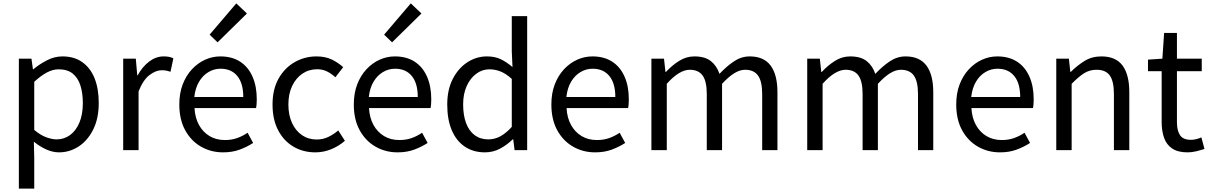

<svg xmlns="http://www.w3.org/2000/svg" viewBox="-20 -892 7192 1141"><path d="M92.1 229V-543.4H167L175.7 -480.5H178.1Q215.2 -511.1 259.5 -533.9Q303.9 -556.8 350.9 -556.8Q421.4 -556.8 469.5 -522.3Q517.7 -487.8 542.3 -426.1Q566.8 -364.3 566.8 -280Q566.8 -187.5 533.5 -121.5Q500.3 -55.6 446.7 -21.1Q393.1 13.4 330.9 13.4Q294.3 13.4 256.2 -3.3Q218.1 -20 181.2 -49.9L183.5 45.2V229ZM316.3 -63.7Q361 -63.7 396.3 -89.4Q431.6 -115.2 451.9 -163.6Q472.3 -212 472.3 -278.8Q472.3 -339.2 457.7 -384.5Q443.1 -429.8 411.8 -454.9Q380.5 -480.1 328.4 -480.1Q294.3 -480.1 258.6 -461.3Q223 -442.4 183.5 -405.9V-119.9Q220.4 -88.7 255 -76.2Q289.6 -63.7 316.3 -63.7Z M712.1 0V-543.4H787L795.7 -444.4H798.1Q826.4 -495.9 866.6 -526.3Q906.7 -556.8 952.2 -556.8Q970.9 -556.8 984.2 -554.2Q997.6 -551.6 1010.2 -545.4L993.4 -465.6Q979.2 -470.2 968.3 -472.4Q957.3 -474.6 940.2 -474.6Q906.7 -474.6 868.9 -446.4Q831 -418.2 803.5 -348.8V0Z M1305.7 13.4Q1233.5 13.4 1174.4 -20.6Q1115.3 -54.6 1080.4 -118.2Q1045.6 -181.9 1045.6 -271Q1045.6 -337.5 1065.6 -390.1Q1085.7 -442.7 1120.5 -480.1Q1155.4 -517.6 1199 -537.2Q1242.6 -556.8 1289.4 -556.8Q1358.6 -556.8 1406.8 -525.7Q1455 -494.5 1480.4 -437.1Q1505.9 -379.7 1505.9 -301.7Q1505.9 -287.4 1504.9 -274.1Q1504 -260.7 1501.6 -249.7H1135.9Q1139 -192.4 1162.3 -149.8Q1185.7 -107.2 1225.1 -83.5Q1264.4 -59.8 1316.3 -59.8Q1355.8 -59.8 1388.5 -71.2Q1421.1 -82.7 1451.5 -103.1L1484.3 -42.5Q1448.8 -19.4 1405 -3Q1361.2 13.4 1305.7 13.4ZM1134.7 -315.5H1425.7Q1425.7 -397.1 1390.2 -440.3Q1354.8 -483.6 1290.5 -483.6Q1252.5 -483.6 1219.1 -463.9Q1185.7 -444.3 1163.2 -406.9Q1140.7 -369.6 1134.7 -315.5ZM1272.9 -640.4 1225.7 -686.1 1384.2 -871.9 1447.5 -811.8Z M1853.9 13.4Q1781.9 13.4 1724.3 -20.3Q1666.7 -54 1633.1 -117.6Q1599.6 -181.2 1599.6 -271Q1599.6 -361.9 1635.9 -425.7Q1672.2 -489.4 1731.9 -523.1Q1791.5 -556.8 1860.8 -556.8Q1914 -556.8 1952.6 -537.8Q1991.1 -518.9 2019.5 -492.7L1973 -432.8Q1949.8 -454.3 1923.4 -467.4Q1897.1 -480.5 1865.1 -480.5Q1815.7 -480.5 1776.9 -454.2Q1738.2 -427.8 1716 -380.8Q1693.8 -333.8 1693.8 -271Q1693.8 -208.7 1715.2 -161.8Q1736.7 -114.9 1774.6 -88.9Q1812.5 -62.9 1862.3 -62.9Q1899.7 -62.9 1932 -78.7Q1964.3 -94.4 1990 -116.9L2029.7 -55.4Q1993.2 -23.3 1947.9 -5Q1902.6 13.4 1853.9 13.4Z M2342.7 13.4Q2270.5 13.4 2211.4 -20.6Q2152.3 -54.6 2117.4 -118.2Q2082.6 -181.9 2082.6 -271Q2082.6 -337.5 2102.6 -390.1Q2122.7 -442.7 2157.5 -480.1Q2192.4 -517.6 2236 -537.2Q2279.6 -556.8 2326.4 -556.8Q2395.6 -556.8 2443.8 -525.7Q2492 -494.5 2517.4 -437.1Q2542.9 -379.7 2542.9 -301.7Q2542.9 -287.4 2541.9 -274.1Q2541 -260.7 2538.6 -249.7H2172.9Q2176 -192.4 2199.3 -149.8Q2222.7 -107.2 2262.1 -83.5Q2301.4 -59.8 2353.3 -59.8Q2392.8 -59.8 2425.5 -71.2Q2458.1 -82.7 2488.5 -103.1L2521.3 -42.5Q2485.8 -19.4 2442 -3Q2398.2 13.4 2342.7 13.4ZM2171.7 -315.5H2462.7Q2462.7 -397.1 2427.2 -440.3Q2391.8 -483.6 2327.5 -483.6Q2289.5 -483.6 2256.1 -463.9Q2222.7 -444.3 2200.2 -406.9Q2177.7 -369.6 2171.7 -315.5ZM2309.9 -640.4 2262.7 -686.1 2421.2 -871.9 2484.5 -811.8Z M2861.6 13.4Q2793.7 13.4 2743.3 -19.9Q2692.9 -53.1 2665.3 -116.8Q2637.8 -180.4 2637.8 -271Q2637.8 -359.1 2670.8 -423.2Q2703.9 -487.2 2757.6 -522Q2811.3 -556.8 2873.4 -556.8Q2921 -556.8 2955.6 -540.2Q2990.3 -523.6 3025.6 -493.5L3021.4 -587V-796H3112.8V0H3038L3029.9 -64.1H3027.1Q2995.2 -32.3 2953.2 -9.5Q2911.1 13.4 2861.6 13.4ZM2881.8 -63.7Q2920 -63.7 2953.9 -82.2Q2987.8 -100.8 3021.4 -137.9V-422.9Q2987.4 -454.1 2955 -467.1Q2922.5 -480.1 2888.5 -480.1Q2845.6 -480.1 2810.1 -453.7Q2774.6 -427.3 2753.4 -380.6Q2732.3 -333.9 2732.3 -271.8Q2732.3 -206.8 2749.9 -160.1Q2767.5 -113.4 2801.1 -88.5Q2834.7 -63.7 2881.8 -63.7Z M3516.7 13.4Q3444.5 13.4 3385.4 -20.6Q3326.3 -54.6 3291.4 -118.2Q3256.6 -181.9 3256.6 -271Q3256.6 -337.5 3276.6 -390.1Q3296.7 -442.7 3331.5 -480.1Q3366.4 -517.6 3410 -537.2Q3453.6 -556.8 3500.4 -556.8Q3569.6 -556.8 3617.8 -525.7Q3666 -494.5 3691.4 -437.1Q3716.9 -379.7 3716.9 -301.7Q3716.9 -287.4 3715.9 -274.1Q3715 -260.7 3712.6 -249.7H3346.9Q3350 -192.4 3373.3 -149.8Q3396.7 -107.2 3436.1 -83.5Q3475.4 -59.8 3527.3 -59.8Q3566.8 -59.8 3599.5 -71.2Q3632.1 -82.7 3662.5 -103.1L3695.3 -42.5Q3659.8 -19.4 3616 -3Q3572.2 13.4 3516.7 13.4ZM3345.7 -315.5H3636.7Q3636.7 -397.1 3601.2 -440.3Q3565.8 -483.6 3501.5 -483.6Q3463.5 -483.6 3430.1 -463.9Q3396.7 -444.3 3374.2 -406.9Q3351.7 -369.6 3345.7 -315.5Z M3851.1 0V-543.4H3926L3934.7 -464.1H3937.1Q3972.7 -502.7 4015.2 -529.7Q4057.6 -556.8 4106.4 -556.8Q4169.1 -556.8 4204.2 -529.1Q4239.2 -501.5 4255.7 -453Q4298.8 -498.9 4342.4 -527.9Q4385.9 -556.8 4435.6 -556.8Q4518.8 -556.8 4559.5 -502.4Q4600.1 -448 4600.1 -344.1V0H4509.4V-332.4Q4509.4 -408.5 4484.7 -442.9Q4460.1 -477.4 4407.8 -477.4Q4376.6 -477.4 4343.2 -456.6Q4309.8 -435.9 4271 -394V0H4180.2V-332.4Q4180.2 -408.5 4155.7 -442.9Q4131.2 -477.4 4078.9 -477.4Q4048.3 -477.4 4014 -456.6Q3979.7 -435.9 3942.5 -394V0Z M4777.1 0V-543.4H4852L4860.7 -464.1H4863.1Q4898.7 -502.7 4941.2 -529.7Q4983.6 -556.8 5032.4 -556.8Q5095.1 -556.8 5130.2 -529.1Q5165.2 -501.5 5181.7 -453Q5224.8 -498.9 5268.4 -527.9Q5311.9 -556.8 5361.6 -556.8Q5444.8 -556.8 5485.5 -502.4Q5526.1 -448 5526.1 -344.1V0H5435.4V-332.4Q5435.4 -408.5 5410.7 -442.9Q5386.1 -477.4 5333.8 -477.4Q5302.6 -477.4 5269.2 -456.6Q5235.8 -435.9 5197 -394V0H5106.2V-332.4Q5106.2 -408.5 5081.7 -442.9Q5057.2 -477.4 5004.9 -477.4Q4974.3 -477.4 4940 -456.6Q4905.7 -435.9 4868.5 -394V0Z M5922.7 13.4Q5850.5 13.4 5791.4 -20.6Q5732.3 -54.6 5697.4 -118.2Q5662.6 -181.9 5662.6 -271Q5662.6 -337.5 5682.6 -390.1Q5702.7 -442.7 5737.5 -480.1Q5772.4 -517.6 5816 -537.2Q5859.6 -556.8 5906.4 -556.8Q5975.6 -556.8 6023.8 -525.7Q6072 -494.5 6097.4 -437.1Q6122.9 -379.7 6122.9 -301.7Q6122.9 -287.4 6121.9 -274.1Q6121 -260.7 6118.6 -249.7H5752.9Q5756 -192.4 5779.3 -149.8Q5802.7 -107.2 5842.1 -83.5Q5881.4 -59.8 5933.3 -59.8Q5972.8 -59.8 6005.5 -71.2Q6038.1 -82.7 6068.5 -103.1L6101.3 -42.5Q6065.8 -19.4 6022 -3Q5978.2 13.4 5922.7 13.4ZM5751.7 -315.5H6042.7Q6042.7 -397.1 6007.2 -440.3Q5971.8 -483.6 5907.5 -483.6Q5869.5 -483.6 5836.1 -463.9Q5802.7 -444.3 5780.2 -406.9Q5757.7 -369.6 5751.7 -315.5Z M6257.1 0V-543.4H6332L6340.7 -464.5H6343.1Q6381.8 -503.1 6425.3 -529.9Q6468.9 -556.8 6525.1 -556.8Q6610.8 -556.8 6651 -502.4Q6691.1 -448 6691.1 -344.1V0H6599.7V-332.4Q6599.7 -408.5 6575.5 -442.9Q6551.3 -477.4 6496.5 -477.4Q6454.9 -477.4 6422 -456.4Q6389.2 -435.5 6348.5 -394V0Z M7037.5 13.4Q6979.9 13.4 6946 -9.3Q6912.2 -32 6897.8 -72.8Q6883.4 -113.5 6883.4 -167.7V-469H6802.1V-537.6L6887.7 -543.4L6898 -696.2H6974.2V-543.4H7121.6V-469H6974.2V-165.4Q6974.2 -116 6992.6 -88.5Q7010.9 -61 7058.4 -61Q7073 -61 7090.1 -65.4Q7107.1 -69.8 7119.5 -75.6L7137.8 -7Q7115.2 0.6 7089.2 7Q7063.2 13.4 7037.5 13.4Z"/></svg>

Font: Noto Sans KR Thin
Style: Regular
Weight: 100
Designer: Ryoko NISHIZUKA 西塚涼子 (kana, bopomofo & ideographs); Paul D. Hunt (Latin, Greek & Cyrillic); Sandoll Communications 산돌커뮤니
Foundry: Adobe
Version: Version 2.004-H2;hotconv 1.0.118;makeotfexe 2.5.65603